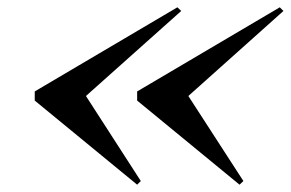

<svg xmlns="http://www.w3.org/2000/svg" viewBox="-20 -650 795 525"><path d="M635 -145 355 -375V-400L745 -630L755 -620L495 -387.5L645.5 -155ZM355 -145 75 -375V-400L465 -630L475.5 -620L215 -387.5L365 -155Z"/></svg>

Font: Bodoni Moda 11pt Medium
Style: Italic
Weight: 500
Italic angle: -13°
Designer: Owen Earl
Foundry: indestructible type
Version: Version 2.004